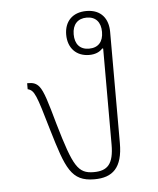

<svg xmlns="http://www.w3.org/2000/svg" viewBox="-45 -592 528 641"><g transform="rotate(-5 218.5 -271.0)"><path d="M246 10C307 10 341 -20 341 -103V-476C341 -519 318 -552 268 -552C221 -552 194 -523 194 -479C194 -434 222 -405 265 -405C284 -405 300 -411 310 -423L313 -422V-101C313 -35 292 -14 246 -14C193 -14 178 -40 136 -184C115 -259 104 -297 90 -314C81 -325 70 -329 55 -329H50V-309C73 -303 78 -287 113 -167C152 -36 168 10 246 10ZM266 -426C236 -426 219 -445 219 -478C219 -511 237 -530 267 -530C297 -530 314 -511 314 -478C314 -445 297 -426 266 -426Z"/></g></svg>

Font: Noto Serif Thai SemiCondensed Thin
Style: Regular
Weight: 100
Width: 4
Designer: Monotype Design Team
Foundry: Monotype Imaging Inc.
Version: Version 2.002